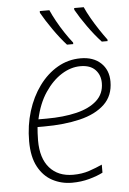

<svg xmlns="http://www.w3.org/2000/svg" viewBox="-55 -807 578 857"><g transform="rotate(-5 234.5 -378.0)"><path d="M233 10Q186 10 146 -11Q106 -32 82 -76.5Q58 -121 58 -191Q58 -262 77.5 -325Q97 -388 132.5 -436.5Q168 -485 215.5 -512.5Q263 -540 319 -540Q376 -540 409.5 -508.5Q443 -477 443 -425Q443 -362 402.5 -323.5Q362 -285 291.5 -268Q221 -251 130 -251H101Q100 -240 99 -224Q98 -208 98 -191Q98 -111 136 -68Q174 -25 241 -25Q281 -25 313.5 -36Q346 -47 372 -59V-23Q347 -10 310.5 0Q274 10 233 10ZM108 -285H145Q220 -285 278.5 -299Q337 -313 370.5 -343.5Q404 -374 404 -422Q404 -458 381.5 -481.5Q359 -505 315 -505Q272 -505 230.5 -479Q189 -453 156 -404Q123 -355 108 -285ZM420 -606Q390 -638 359.5 -681Q329 -724 310 -758V-766H353Q363 -743 379 -715Q395 -687 413 -660Q431 -633 446 -613V-606ZM264 -606Q235 -638 205 -681Q175 -724 156 -758V-766H199Q209 -743 224.5 -715Q240 -687 258 -660Q276 -633 292 -613V-606Z"/></g></svg>

Font: Noto Sans Disp ExtLt
Style: Italic
Weight: 200
Italic angle: -12°
Designer: Monotype Design Team
Foundry: Monotype Imaging Inc.
Version: Version 2.000;GOOG;noto-source:20170915:90ef993387c0